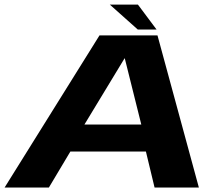

<svg xmlns="http://www.w3.org/2000/svg" viewBox="-34 -834 998 854"><path d="M-13.5 0H183.5L279 -160H615L653.5 0H850.5L666.5 -676.5H408.5ZM341.5 -280 520 -574.5H521L594.5 -280ZM579 -702.5H662.5L579.5 -813.5H454.5Z"/></svg>

Font: Anybody Expanded
Style: Bold Italic
Weight: 700
Width: 7
Italic angle: -10°
Version: Version 1.113;gftools[0.9.25]